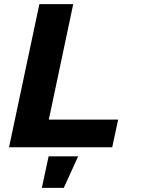

<svg xmlns="http://www.w3.org/2000/svg" viewBox="-20 -718 690 936"><path d="M172 -698H337L218 -135H556L527 0H24ZM217 44H361L291 198H184Z"/></svg>

Font: Azeret Mono
Style: Bold Italic
Weight: 700
Italic angle: -12°
Designer: Martin Vácha
Foundry: Displaay
Version: Version 1.000; Glyphs 3.0.3, build 3074